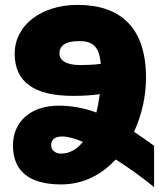

<svg xmlns="http://www.w3.org/2000/svg" viewBox="-20 -744 672 785"><path d="M189 -150C189 -171 202 -186 234 -186C257 -186 286 -178 319 -164C295 -134 265 -116 230 -116C206 -116 189 -130 189 -150ZM223 -525C223 -554 243 -576 304 -576C358 -576 386 -555 392 -483C364 -479 331 -478 308 -478C246 -478 223 -500 223 -525ZM610 21V-148C581 -169 554 -188 528 -205C560 -274 577 -352 577 -426C577 -633 471 -724 297 -724C148 -724 40 -640 40 -525C40 -410 117 -352 280 -352C317 -352 352 -354 388 -359C384 -332 380 -307 374 -284C322 -303 272 -312 220 -312C107 -312 33 -248 33 -149C33 -49 94 10 230 10C321 10 396 -30 453 -92C504 -60 557 -22 610 21Z"/></svg>

Font: Noto Sans Armenian SemiCondensed Black
Style: Regular
Weight: 900
Width: 4
Designer: Monotype Design Team
Foundry: Monotype Imaging Inc.
Version: Version 2.008